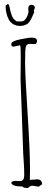

<svg xmlns="http://www.w3.org/2000/svg" viewBox="-20 -948 273 971"><path d="M150.9 -894 153.3 -886.7Q150.9 -881.8 145.5 -869.4Q140.1 -856.9 137.7 -852.1Q135.3 -847.2 129.4 -838.6Q123.5 -830.1 117.7 -826.7Q101.1 -816.9 81.1 -816.9Q61 -816.9 46.1 -826.2Q31.2 -835.4 23.4 -851.1Q8.3 -881.3 8.3 -918.9L19 -927.7Q25.9 -927.2 28.3 -912.1Q38.1 -859.4 54.2 -847.7L64.9 -839.8H89.8Q103 -839.8 113.5 -858.2Q124 -876.5 124 -890.6L123 -904.8Q123 -923.8 141.1 -923.8Q146.5 -923.8 151.4 -919.7Q156.2 -915.5 156.2 -910.2Q156.2 -904.8 150.9 -894ZM175.8 -3.9 144 -8.8Q132.8 -8.8 121.1 2.9Q98.6 2.9 92.8 -4.9H90.3Q44.4 -4.9 37.1 -22Q37.1 -33.2 60.1 -33.2L82 -32.2Q102.1 -32.2 102.5 -61Q103 -89.8 99.9 -131.3Q96.7 -172.9 95.9 -213.9Q95.2 -254.9 90.3 -373.5Q85.4 -492.2 84 -543.9L85 -661.1Q85 -709.5 82 -719.2L47.9 -711.9Q37.1 -711.9 37.1 -725.8Q37.1 -739.7 81.1 -748.8Q125 -757.8 140.6 -757.8Q167 -757.8 167 -741.5Q167 -725.1 154.8 -725.1L130.9 -726.1Q113.8 -726.1 110.4 -710Q106.9 -696.8 106.9 -632.3Q106.9 -567.9 119.4 -377Q131.8 -186 131.8 -89.8L130.9 -38.1L167 -41Q192.9 -41 192.9 -16.1Z"/></svg>

Font: Amatic SC
Style: Regular
Weight: 400
Version: Version 1.004